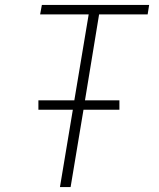

<svg xmlns="http://www.w3.org/2000/svg" viewBox="-20 -755 640 775"><path d="M222 0 274 -312H135V-350H280L338 -697H142L149 -735H582L576 -697H380L323 -350H462V-312H317L265 0Z"/></svg>

Font: Iosevka Curly XLtExObl
Style: Regular
Weight: 200
Width: 7
Italic angle: -9°
Monospace: yes
Designer: Belleve Invis
Foundry: Belleve Invis
Version: Version 11.0.1; ttfautohint (v1.8.3)